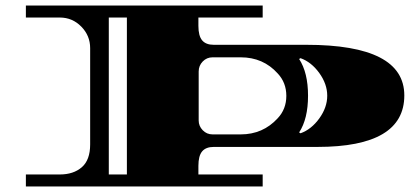

<svg xmlns="http://www.w3.org/2000/svg" viewBox="-20 -670 1487 690"><path d="M744 -187H845Q925 -187 978 -245Q1009 -278 1009 -325.5Q1009 -373 978 -406Q926 -464 845 -464H744Q723 -464 708.5 -449Q694 -434 694 -413V-237Q694 -217 708.5 -202Q723 -187 744 -187ZM1060 -461 1055 -458Q1087 -409 1087 -326Q1087 -243 1055 -194L1060 -191Q1099 -205 1127.5 -244.5Q1156 -284 1156 -326Q1156 -368 1127.5 -407.5Q1099 -447 1060 -461ZM693 -607V-577Q693 -541 706.5 -525Q720 -509 748 -509H1081Q1433 -509 1433 -327Q1433 -142 1121 -142H748Q720 -142 706.5 -126Q693 -110 693 -74V-43H924V0H73V-43H195Q244 -43 274 -69Q304 -95 304 -151V-497Q304 -542 272 -574.5Q240 -607 195 -607H73V-650H924V-607ZM436 -43V-607H371V-43Z"/></svg>

Font: Diplomata SC
Style: Regular
Weight: 400
Width: 7
Designer: Eduardo Rodriguez Tunni
Foundry: Eduardo Rodriguez Tunni
Version: Version 1.001